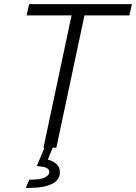

<svg xmlns="http://www.w3.org/2000/svg" viewBox="-20 -710 654 923"><path d="M108 -636 120 -690H614L602 -636H386L251 0H189L324 -636ZM104 193 121 154Q177 154 197 142.5Q217 131 217 118Q217 95 180 91L157 88L200 -15L237 -9L210 57Q237 65 252.5 79.5Q268 94 268 118Q268 155 230 174Q192 193 128 193Z"/></svg>

Font: Radio Canada Light
Style: Italic
Weight: 300
Italic angle: -12°
Designer: Charles Daoud, Etienne Aubert Bonn, Alexandre Saumier Demers, Jacques Le Bailly
Foundry: Radio-Canada
Version: Version 2.104; ttfautohint (v1.8.4.7-5d5b);gftools[0.9.28.de